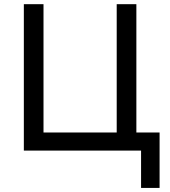

<svg xmlns="http://www.w3.org/2000/svg" viewBox="-20 -720 812 918"><path d="M94 0V-700H188V-86.5H538V-700H632V0ZM654.5 178.5V0H582V-86.5H743V178.5Z"/></svg>

Font: Geologica Cursive Light
Style: Regular
Weight: 300
Designer: Sindre Bremnes, Frode Helland
Foundry: Monokrom Skriftforlag AS
Version: Version 1.010;gftools[0.9.28]